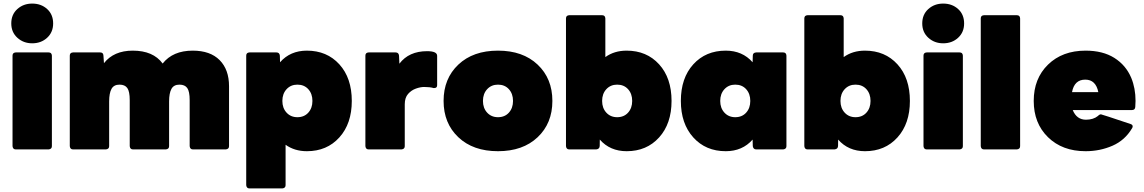

<svg xmlns="http://www.w3.org/2000/svg" viewBox="-20 -835 6392 1073"><path d="M160 -593Q111 -593 77 -624Q43 -655 43 -704Q43 -754 77 -784.5Q111 -815 160 -815Q210 -815 243.5 -784.5Q277 -754 277 -704Q277 -655 243.5 -624Q210 -593 160 -593ZM252 0H68Q52 0 50 -18V-524Q50 -541 68 -542H252Q269 -542 270 -524V-18Q270 -2 252 0Z M1242 0H1058Q1042 0 1040 -18V-275Q1040 -324 1026.5 -343Q1013 -362 983 -362Q951 -362 938 -338Q925 -314 925 -268V-18Q925 -2 907 0H723Q707 0 705 -18V-275Q705 -324 691.5 -343Q678 -362 648 -362Q616 -362 603 -338Q590 -314 590 -268V-18Q590 -2 572 0H388Q372 0 370 -18V-524Q370 -541 388 -542H540Q557 -542 558 -525L561 -482Q616 -552 722 -552Q836 -552 889 -480Q946 -552 1057 -552Q1155 -552 1207.5 -499Q1260 -446 1260 -353V-18Q1260 -2 1242 0Z M1558 218H1374Q1358 218 1356 200V-524Q1356 -541 1374 -542H1525Q1542 -542 1544 -524L1545 -487Q1602 -552 1695 -552Q1807 -552 1876.5 -475.5Q1946 -399 1946 -271Q1946 -144 1876.5 -67Q1807 10 1695 10Q1626 10 1576 -26V200Q1576 216 1558 218ZM1642 -180Q1680 -180 1703 -205.5Q1726 -231 1726 -271Q1726 -311 1703 -336.5Q1680 -362 1642 -362Q1605 -362 1581.5 -336.5Q1558 -311 1558 -271Q1558 -231 1581.5 -205.5Q1605 -180 1642 -180Z M2224 0H2040Q2024 0 2022 -18V-524Q2022 -541 2040 -542H2191Q2208 -542 2210 -524L2212 -479Q2265 -549 2367 -549Q2423 -549 2423 -523V-359Q2423 -343 2407 -343H2403Q2382 -349 2350 -349Q2330 -349 2304.5 -340Q2279 -331 2260.5 -310Q2242 -289 2242 -252V-18Q2242 -2 2224 0Z M2763 10Q2624 10 2541.5 -68Q2459 -146 2459 -271Q2459 -396 2541.5 -474Q2624 -552 2763 -552Q2902 -552 2984.5 -474Q3067 -396 3067 -271Q3067 -146 2984.5 -68Q2902 10 2763 10ZM2763 -180Q2801 -180 2824 -205.5Q2847 -231 2847 -271Q2847 -311 2824 -336.5Q2801 -362 2763 -362Q2726 -362 2702.5 -336.5Q2679 -311 2679 -271Q2679 -231 2702.5 -205.5Q2726 -180 2763 -180Z M3482 10Q3389 10 3332 -55Q3332 -37 3331.5 -19.5Q3331 -2 3312 0H3161Q3145 0 3143 -18V-732Q3143 -749 3161 -750H3345Q3362 -750 3363 -732V-516Q3413 -552 3482 -552Q3594 -552 3663.5 -475.5Q3733 -399 3733 -271Q3733 -144 3663.5 -67Q3594 10 3482 10ZM3429 -180Q3467 -180 3490 -205.5Q3513 -231 3513 -271Q3513 -311 3490 -336.5Q3467 -362 3429 -362Q3392 -362 3368.5 -336.5Q3345 -311 3345 -271Q3345 -231 3368.5 -205.5Q3392 -180 3429 -180Z M4036 10Q3924 10 3854.5 -67Q3785 -144 3785 -271Q3785 -399 3854.5 -475.5Q3924 -552 4036 -552Q4129 -552 4186 -487Q4187 -506 4187 -523.5Q4187 -541 4206 -542H4357Q4374 -542 4375 -524V-18Q4375 -2 4357 0H4206Q4190 0 4187 -18L4186 -55Q4129 10 4036 10ZM4089 -180Q4127 -180 4150 -205.5Q4173 -231 4173 -271Q4173 -311 4150 -336.5Q4127 -362 4089 -362Q4052 -362 4028.5 -336.5Q4005 -311 4005 -271Q4005 -231 4028.5 -205.5Q4052 -180 4089 -180Z M4814 10Q4721 10 4664 -55Q4664 -37 4663.5 -19.5Q4663 -2 4644 0H4493Q4477 0 4475 -18V-732Q4475 -749 4493 -750H4677Q4694 -750 4695 -732V-516Q4745 -552 4814 -552Q4926 -552 4995.5 -475.5Q5065 -399 5065 -271Q5065 -144 4995.5 -67Q4926 10 4814 10ZM4761 -180Q4799 -180 4822 -205.5Q4845 -231 4845 -271Q4845 -311 4822 -336.5Q4799 -362 4761 -362Q4724 -362 4700.5 -336.5Q4677 -311 4677 -271Q4677 -231 4700.5 -205.5Q4724 -180 4761 -180Z M5251 -593Q5202 -593 5168 -624Q5134 -655 5134 -704Q5134 -754 5168 -784.5Q5202 -815 5251 -815Q5301 -815 5334.5 -784.5Q5368 -754 5368 -704Q5368 -655 5334.5 -624Q5301 -593 5251 -593ZM5343 0H5159Q5143 0 5141 -18V-524Q5141 -541 5159 -542H5343Q5360 -542 5361 -524V-18Q5361 -2 5343 0Z M5663 0H5479Q5463 0 5461 -18V-732Q5461 -749 5479 -750H5663Q5680 -750 5681 -732V-18Q5681 -2 5663 0Z M6047 10Q5917 10 5837 -68Q5757 -146 5757 -271Q5757 -396 5837 -474Q5917 -552 6047 -552Q6143 -552 6207.5 -511.5Q6272 -471 6302 -400Q6326 -342 6326 -271Q6326 -254 6324.5 -237Q6323 -220 6306 -220H5975Q5997 -166 6049 -166Q6090 -166 6116 -187Q6124 -196 6133 -196Q6137 -196 6298 -142Q6310 -138 6310 -129Q6310 -124 6307 -119Q6267 -51 6197 -20.5Q6127 10 6047 10ZM6118 -320Q6104 -390 6045 -390Q5984 -390 5971 -320Z"/></svg>

Font: YamahaIndonesia935. App Black
Style: Regular
Weight: 900
Designer: Dalton Maag Ltd
Foundry: Dalton Maag Ltd
Version: Version 1.002; January 01, 2024; Regular/Italic